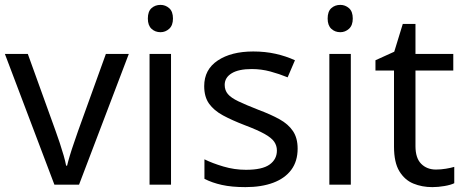

<svg xmlns="http://www.w3.org/2000/svg" viewBox="-20 -757 1904 787"><path d="M203 0 0 -536H94L208 -220Q216 -198 225 -171Q234 -144 241 -119.5Q248 -95 251 -78H255Q259 -95 266.5 -120Q274 -145 283.5 -172Q293 -199 300 -220L414 -536H508L304 0Z M681 -536V0H593V-536ZM638 -737Q658 -737 673.5 -723.5Q689 -710 689 -681Q689 -653 673.5 -639Q658 -625 638 -625Q616 -625 601 -639Q586 -653 586 -681Q586 -710 601 -723.5Q616 -737 638 -737Z M1200 -148Q1200 -96 1174 -61Q1148 -26 1100 -8Q1052 10 986 10Q930 10 889.5 1Q849 -8 818 -24V-104Q850 -88 895.5 -74.5Q941 -61 988 -61Q1055 -61 1085 -82.5Q1115 -104 1115 -140Q1115 -160 1104 -176Q1093 -192 1064.5 -208Q1036 -224 983 -244Q931 -264 894 -284Q857 -304 837 -332Q817 -360 817 -404Q817 -472 872.5 -509Q928 -546 1018 -546Q1067 -546 1109.5 -536.5Q1152 -527 1189 -510L1159 -440Q1125 -454 1088 -464Q1051 -474 1012 -474Q958 -474 929.5 -456.5Q901 -439 901 -409Q901 -387 914 -371.5Q927 -356 957.5 -341.5Q988 -327 1039 -307Q1090 -288 1126 -268Q1162 -248 1181 -219.5Q1200 -191 1200 -148Z M1418 -536V0H1330V-536ZM1375 -737Q1395 -737 1410.5 -723.5Q1426 -710 1426 -681Q1426 -653 1410.5 -639Q1395 -625 1375 -625Q1353 -625 1338 -639Q1323 -653 1323 -681Q1323 -710 1338 -723.5Q1353 -737 1375 -737Z M1767 -62Q1787 -62 1808 -65.5Q1829 -69 1842 -73V-6Q1828 1 1802 5.5Q1776 10 1752 10Q1710 10 1674.5 -4.5Q1639 -19 1617 -55Q1595 -91 1595 -156V-468H1519V-510L1596 -545L1631 -659H1683V-536H1838V-468H1683V-158Q1683 -109 1706.5 -85.5Q1730 -62 1767 -62Z"/></svg>

Font: ubangla15
Style: Book
Weight: 400
Designer: Jelle Bosma - Monotype Design Team
Foundry: Monotype Imaging Inc.
Version: Version 2.003